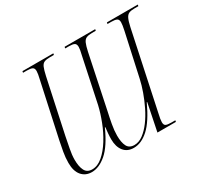

<svg xmlns="http://www.w3.org/2000/svg" viewBox="-147 -920 1204 1136"><g transform="rotate(-30 455.0 -352.5)"><path d="M180 9Q137 9 111.5 -21Q86 -51 86 -107Q86 -143 92.5 -180Q99 -217 106 -250L186 -619Q195 -656 195 -673Q195 -692 183.5 -698Q172 -704 146 -704H120L122 -714H333L331 -704H304Q280 -704 266 -698.5Q252 -693 244 -674.5Q236 -656 228 -619L150 -255Q143 -218 135 -178Q127 -138 127 -105Q127 -59 141 -31.5Q155 -4 190 -4Q227 -4 262 -34Q297 -64 326.5 -111.5Q356 -159 377 -213.5Q398 -268 409 -316L473 -619Q482 -655 482 -672Q482 -692 470.5 -698Q459 -704 434 -704H408L410 -714H619L617 -704H591Q567 -704 553 -698Q539 -692 531 -674Q523 -656 515 -619L439 -255Q431 -220 423.5 -178.5Q416 -137 416 -103Q416 -57 429.5 -30.5Q443 -4 478 -4Q509 -4 538 -25.5Q567 -47 593 -82Q619 -117 640 -160Q661 -203 676.5 -246.5Q692 -290 700 -327L764 -619Q772 -656 772 -673Q772 -692 760.5 -698Q749 -704 724 -704H697L699 -714H910L908 -704H882Q857 -704 843.5 -698Q830 -692 821.5 -674Q813 -656 805 -619L694 -96Q685 -58 685 -40Q685 -20 696.5 -15Q708 -10 733 -10H760L758 0H632L670 -187H667Q618 -81 568.5 -36Q519 9 467 9Q423 9 399 -21Q375 -51 375 -102Q375 -122 377 -144Q379 -166 381 -182H378Q331 -78 280.5 -34.5Q230 9 180 9Z"/></g></svg>

Font: Noto Serif Display Condensed ExtraLight
Style: Italic
Weight: 200
Width: 3
Italic angle: -12°
Designer: Monotype Design Team
Foundry: Monotype Imaging Inc.
Version: Version 2.009